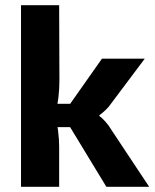

<svg xmlns="http://www.w3.org/2000/svg" viewBox="-20 -720 599 740"><path d="M538 -494 409 -322Q400 -308 386 -295Q372 -282 363 -276V-273Q372 -267 386 -251.5Q400 -236 409 -220L555 0H390L221 -278L373 -494ZM208 -700 209 -411Q209 -376 205 -343Q201 -310 193 -278Q200 -248 204 -215Q208 -182 208 -155V0H61V-700ZM277 -320V-230H162V-320Z"/></svg>

Font: Exo 2
Style: Bold
Weight: 700
Designer: Natanael Gama
Foundry: Natanael Gama
Version: Version 2.010